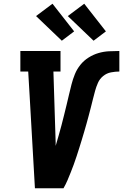

<svg xmlns="http://www.w3.org/2000/svg" viewBox="-20 -1008 659 1028"><path d="M167 0 139 -490 131 -625H89V-735H304V-625H266L278 -245Q278 -241 278 -236.5Q278 -232 278 -227Q286 -255 294 -282Q302 -309 309 -336.5Q316 -364 323 -391.5Q330 -419 336.5 -446.5Q343 -474 349.5 -501.5Q356 -529 363 -556.5Q370 -584 381 -611Q392 -638 410.5 -661Q429 -684 454.5 -700Q480 -716 507.5 -724Q535 -732 563 -733.5Q591 -735 619 -735V-625Q597 -625 574 -620.5Q551 -616 532.5 -601Q514 -586 504.5 -564.5Q495 -543 489 -521Q483 -499 477.5 -477Q472 -455 466.5 -433Q461 -411 455 -389Q449 -367 443 -345Q437 -323 430.5 -301.5Q424 -280 417.5 -258Q411 -236 404 -214.5Q397 -193 390 -171Q383 -149 375 -127.5Q367 -106 358.5 -84.5Q350 -63 341 -42Q332 -21 320 0ZM481 -790 343 -922 431 -988 547 -840ZM311 -790 173 -922 261 -988 377 -840Z"/></svg>

Font: Iosevka Etoile XBdObl
Style: Regular
Weight: 800
Italic angle: -9°
Designer: Belleve Invis
Foundry: Belleve Invis
Version: Version 15.5.2; ttfautohint (v1.8.4)